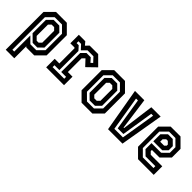

<svg xmlns="http://www.w3.org/2000/svg" viewBox="61 -1299 2248 2248"><g transform="rotate(45 1185.0 -175.5)"><path d="M55 189V-437L158 -540H337.5L440.5 -437V-103L337.5 0H206L196.5 -10V189ZM110 134H140.5V-133L213.5 -60H312L388.5 -136.5V-408.5L312 -485.5H190.5L110 -404.5ZM221 -90.5 140.5 -170V-391.5L204.5 -454.5H298L358 -395.5V-149.5L298 -90.5ZM236.5 -141.5H268.5L299 -172V-368L268.5 -399H227L196.5 -368V-181.5Z M535.5 0V-141H612.5V-391.5L605 -399H536.5V-540H643L677 -500L715.5 -540H856.5L966 -430.5L857 -324.5L788 -398.5H784.5L754 -368V-140.5H831V0ZM587 -55H779.5V-86H698.5V-400.5L750.5 -452.5H821L865 -403.5L888.5 -425.5L835 -483H737L681.5 -427.5L630.5 -483H587V-452.5H621.5L667.5 -402V-86H587Z M1121.5 0 1018.5 -103V-437L1121.5 -540H1300.5L1403.5 -437V-103L1300.5 0ZM1156 -55H1271.5L1348 -131.5V-408.5L1271.5 -485.5H1152.5L1075 -408V-135.5ZM1169.5 -85.5 1105.5 -148.5V-395L1166.5 -454.5H1257.5L1317 -395.5V-144.5L1257.5 -85.5ZM1190.5 -141.5H1231.5L1262 -172V-368L1231.5 -398.5H1190.5L1160 -368V-172Z M1560 0 1466 -540H1620.5L1675 -142H1683.5L1736.5 -540H1891L1799 0ZM1609 -55.5H1751L1821.5 -485H1790L1727 -87H1633L1569.5 -485.5H1538Z M2220 -540 2323 -437V-294.5L2220 -191.5H2095V-172L2125.5 -141.5H2316V0H2056.5L1953.5 -103V-437L2056.5 -540ZM2190.5 -485H2085L2004 -404.5V-132L2081.5 -54.5H2257.5V-85.5H2095.5L2035 -145V-244.5H2194.5L2267 -316V-408.5ZM2176.5 -454.5 2236.5 -395.5V-327.5L2183 -274.5H2035V-391.5L2098.5 -454.5ZM2151 -398.5H2125.5L2095 -368V-328H2161L2182 -349V-368Z"/></g></svg>

Font: Tourney Condensed SemiBold
Style: Regular
Weight: 600
Width: 3
Designer: Tyler Finck
Foundry: Etcetera Type Co
Version: Version 1.010; ttfautohint (v1.8.3)